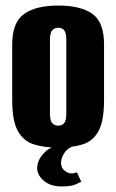

<svg xmlns="http://www.w3.org/2000/svg" viewBox="-20 -524 419 692"><path d="M190 8Q138 8 101 -4Q64 -16 44 -52.5Q24 -89 24 -163V-364Q24 -443 66.5 -473.5Q109 -504 190 -504Q271 -504 313 -474Q355 -444 355 -364V-164Q355 -89 335.5 -52.5Q316 -16 279 -4Q242 8 190 8ZM190 -71Q204 -71 211.5 -80.5Q219 -90 219 -115V-381Q219 -404 212 -414Q205 -424 190 -424Q176 -424 168 -414.5Q160 -405 160 -381V-115Q160 -90 168 -80.5Q176 -71 190 -71ZM202 148Q162 148 138 127.5Q114 107 114 82Q114 54 137.5 28.5Q161 3 199 -2L252 0Q225 8 212.5 26.5Q200 45 200 63Q200 81 212.5 91Q225 101 238 101Q245 101 250 99.5Q255 98 257 97L273 131Q267 134 251.5 141Q236 148 202 148Z"/></svg>

Font: Alumni Sans ExtraBold
Style: Regular
Weight: 800
Designer: Robert E. Leuschke
Foundry: Robert E. Leuschke
Version: Version 1.018